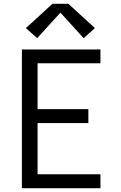

<svg xmlns="http://www.w3.org/2000/svg" viewBox="-20 -997 640 1017"><path d="M96 0V-735H512V-662H179V-419H448V-345H179V-74H512V0ZM177 -795 117 -848 258 -977H342L483 -848L423 -795L300 -930Z"/></svg>

Font: Iosevka SS04 Extended
Style: Regular
Weight: 400
Width: 7
Monospace: yes
Designer: Belleve Invis
Foundry: Belleve Invis
Version: Version 19.0.0; ttfautohint (v1.8.4)